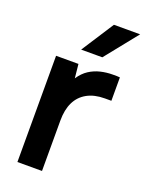

<svg xmlns="http://www.w3.org/2000/svg" viewBox="-143 -825 679 895"><g transform="rotate(20 196.5 -377.5)"><path d="M59 0V-527H170L177 -458Q197 -488 222.5 -504.5Q248 -521 277.5 -528Q307 -535 337 -535Q348 -535 357.5 -535Q367 -535 373 -534V-418H341Q289 -418 253 -398Q217 -378 199 -341Q181 -304 181 -250V0ZM159 -594 263 -755H393L264 -594Z"/></g></svg>

Font: Onest SemiBold
Style: Regular
Weight: 600
Designer: Dmitri Voloshin, Andrey Kudryavtsev
Foundry: Dmitri Voloshin, Andrey Kudryavtsev
Version: Version 1.000;gftools[0.9.33]